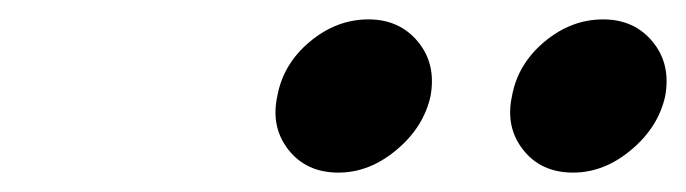

<svg xmlns="http://www.w3.org/2000/svg" viewBox="-20 -947 707 198"><path d="M571 -769Q538 -769 519.5 -792.5Q501 -816 508 -848Q514 -881 541.5 -904Q569 -927 602 -927Q634 -927 653 -904Q672 -881 666 -848Q659 -816 631 -792.5Q603 -769 571 -769ZM329 -769Q296 -769 277.5 -792.5Q259 -816 266 -848Q272 -881 299.5 -904Q327 -927 360 -927Q392 -927 411 -904Q430 -881 424 -848Q417 -816 389 -792.5Q361 -769 329 -769Z"/></svg>

Font: Teachers
Style: Italic
Weight: 400
Italic angle: -11°
Designer: Alfredo Marco Pradil, Chank Diesel
Version: Version 1.001